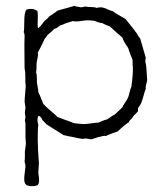

<svg xmlns="http://www.w3.org/2000/svg" viewBox="-20 -458 551 656"><path d="M139 -33 125 -48Q119 -62 111 -62Q105 -50 111 -31Q109 -23 109 7V23Q109 50 113 100Q113 105 112 115Q111 125 111 130Q111 135 112.5 144.5Q114 154 113.5 161.5Q113 169 109 174Q103 178 90 178Q77 178 70 174Q64 169 63 159Q62 149 64.5 132Q67 115 67 111Q67 107 66.5 104.5Q66 102 65 99Q64 96 64 94Q65 87 65 76.5Q65 66 65 59L68 38Q69 34 68 25Q67 16 67 13Q67 5 67 -3Q67 -11 67 -21Q67 -31 67 -36Q67 -38 66 -41.5Q65 -45 65 -47Q65 -49 66 -52.5Q67 -56 67 -58Q67 -60 66 -65.5Q65 -71 65 -74Q65 -76 66 -82Q67 -88 67 -91Q67 -94 65.5 -101Q64 -108 64 -111Q64 -114 64.5 -119Q65 -124 65 -127L68 -165Q66 -174 66.5 -194Q67 -214 64 -223Q64 -241 63.5 -278Q63 -315 64 -335Q64 -344 61 -348Q63 -356 63 -385.5Q63 -415 70 -425Q92 -432 108 -420Q110 -410 109 -391Q108 -372 109 -364Q111 -362 112.5 -363Q114 -364 116.5 -367Q119 -370 120 -370Q121 -373 124 -376Q127 -379 128 -381Q130 -385 137.5 -391Q145 -397 147 -401Q169 -415 177 -422Q215 -432 234 -438Q237 -436 245.5 -435Q254 -434 256 -433Q260 -433 265.5 -434.5Q271 -436 272 -436Q276 -434 290 -434Q304 -434 310 -431Q325 -435 335 -431Q340 -430 349 -425.5Q358 -421 365 -420Q372 -414 387.5 -405.5Q403 -397 409 -393Q442 -352 448 -343L453 -334Q454 -333 456 -330.5Q458 -328 459 -326Q463 -314 469 -292Q475 -270 478 -261Q478 -258 477 -253.5Q476 -249 477 -245Q480 -236 481 -213.5Q482 -191 483 -185Q483 -181 480 -172Q477 -163 478 -155Q475 -148 468.5 -124Q462 -100 453 -91Q452 -90 451.5 -87.5Q451 -85 451.5 -82.5Q452 -80 451 -77Q435 -61 434 -59Q433 -55 427 -50Q421 -45 420 -40Q412 -37 382 -9Q377 -7 362.5 -2Q348 3 341 7Q336 5 328.5 7.5Q321 10 316 10Q313 12 305 14Q297 16 294 18Q290 18 283 16.5Q276 15 273 15Q271 15 266 16Q261 17 258 16Q255 16 228 10L212 7Q211 7 206 5.5Q201 4 198 4ZM433 -233V-253Q432 -256 426 -271Q420 -286 418 -294Q402 -316 398 -330Q383 -342 355 -368Q352 -369 343 -372.5Q334 -376 330 -379Q323 -379 314 -382.5Q305 -386 302 -387Q279 -390 262 -387Q239 -383 228 -386Q227 -385 206 -379Q191 -372 185 -371Q176 -362 165 -359Q163 -356 141 -337Q140 -333 133 -326Q130 -319 126 -311Q122 -303 117 -293Q112 -283 109 -278Q111 -271 108 -258Q105 -245 105 -242Q105 -216 103 -211Q105 -206 105.5 -200.5Q106 -195 106 -188.5Q106 -182 106 -178Q106 -174 108.5 -162Q111 -150 111 -143Q115 -136 120.5 -121.5Q126 -107 128 -103Q136 -94 153 -79.5Q170 -65 177 -58L234 -37L264 -34Q275 -34 291 -36.5Q307 -39 316 -39Q338 -49 346 -50Q348 -52 352.5 -54.5Q357 -57 358 -58L363 -62Q364 -63 367 -64Q370 -65 371 -66Q374 -68 378 -72Q382 -76 384 -78L398 -91Q400 -97 408 -108.5Q416 -120 418 -126Q420 -131 423 -143.5Q426 -156 429 -162Q435 -206 434 -231Q434 -233 433 -233Z"/></svg>

Font: FuturaRenner Light
Style: Regular
Weight: 300
Designer: BSozoo
Foundry: BSozoo
Version: Version 1.001;PS 001.001;hotconv 1.0.70;makeotf.lib2.5.58329